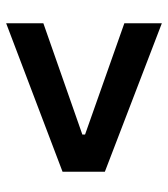

<svg xmlns="http://www.w3.org/2000/svg" viewBox="20 -680 559 640"><g transform="rotate(-90 300.0 -360.5)"><path d="M542 -620V-496L171 -366V-357L542 -226V-101L47 -291V-432Z"/></g></svg>

Font: Mona Sans ExtraLight SemiBold
Style: Regular
Weight: 600
Version: Version 2.000